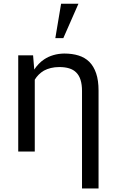

<svg xmlns="http://www.w3.org/2000/svg" viewBox="-20 -832 640 1054"><path d="M80.1 0H170.9V-394.5Q180.2 -410.2 192.9 -422.6Q205.6 -435.1 221.2 -444.3Q238.3 -453.6 259.3 -458.7Q280.3 -463.9 305.7 -463.9Q336.4 -463.9 359.6 -456.8Q382.8 -449.7 397.9 -434.6Q414.1 -418.9 422.1 -393.6Q430.2 -368.2 430.2 -332.5V202.6H521V-334.5Q521 -390.6 507.8 -429.4Q494.6 -468.3 470.2 -492.7Q445.8 -516.6 411.1 -527.3Q376.5 -538.1 332.5 -538.1Q300.8 -537.6 273.2 -529.5Q245.6 -521.5 222.7 -506.3Q206.5 -495.6 192.9 -481.4Q179.2 -467.3 168 -450.2L167.5 -457L161.6 -528.3H80.1ZM315.4 -811.5 283.7 -622.6H327.6L410.6 -811.5Z"/></svg>

Font: RobotoMono Nerd Font
Style: Regular
Weight: 400
Monospace: yes
Designer: Google
Version: Version 3.000;Nerd Fonts 3.2.1